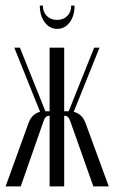

<svg xmlns="http://www.w3.org/2000/svg" viewBox="-28 -665 408 685"><path d="M224 -229Q219 -244 214 -248Q209 -252 202 -252H201V0H149V-252H148Q141 -252 136 -248Q131 -244 126 -229L46 0H-8L72 -221Q79 -242 90 -252.5Q101 -263 115 -266L23 -495H43L134 -268H149V-495H201V-268H217L308 -495H327L235 -266Q249 -263 260.5 -252.5Q272 -242 279 -221L360 0H305ZM226 -645H238Q238 -608 220.5 -585Q203 -562 176 -562Q149 -562 131.5 -585.5Q114 -609 114 -645H125Q125 -622 139 -608Q153 -594 176 -594Q198 -594 212 -608Q226 -622 226 -645Z"/></svg>

Font: Moniqa Cond Heading
Style: Regular
Weight: 400
Width: 3
Designer: Rajesh Rajput
Foundry: Rajesh Rajput
Version: Version 1.000